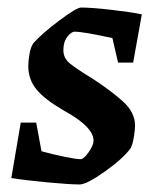

<svg xmlns="http://www.w3.org/2000/svg" viewBox="-20 -480 408 509"><path d="M338 -147Q338 -136 335 -117.5Q332 -99 327 -88Q308 -61 259 -26Q210 9 191 9Q165 9 106.5 3.5Q48 -2 10 -8L35 -155H76L90 -79Q119 -71 150.5 -64.5Q182 -58 194 -58Q202 -58 215 -76.5Q228 -95 228 -107Q228 -144 149 -187Q99 -216 77 -242.5Q55 -269 55 -305Q55 -318 58 -336Q61 -354 68 -365Q91 -391 137 -425.5Q183 -460 195 -460Q223 -460 275 -454Q327 -448 356 -442L333 -314H293L278 -379Q201 -396 178 -396Q169 -396 158.5 -382.5Q148 -369 148 -347Q148 -326 165 -312Q182 -298 223 -273Q274 -240 306 -211Q338 -182 338 -147Z"/></svg>

Font: Grenze Medium
Style: Italic
Weight: 500
Italic angle: -10°
Designer: Renata Polastri
Foundry: Omnibus-Type
Version: Version 1.002; ttfautohint (v1.8)